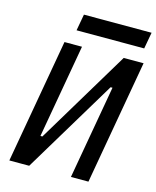

<svg xmlns="http://www.w3.org/2000/svg" viewBox="-126 -949 842 1035"><g transform="rotate(15 295.0 -431.5)"><path d="M83 0 115.7 -170.9H165.5L479.5 -693.4H513.7L481.4 -522.5H452.1L137.7 0ZM26.9 0 148.9 -693.4H246.6L124.5 0ZM370.6 0 492.7 -693.4H590.3L468.3 0ZM195.3 -771.5 211.9 -863.3H589.4L572.8 -771.5Z"/></g></svg>

Font: Cascadia Code
Style: Italic
Weight: 400
Italic angle: -10°
Designer: Aaron Bell
Foundry: Saja Typeworks
Version: Version 2407.024